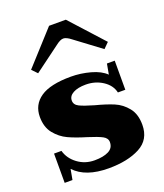

<svg xmlns="http://www.w3.org/2000/svg" viewBox="-140 -846 809 949"><g transform="rotate(-20 264.5 -371.5)"><path d="M73 -579 231 -753H319L477 -579L449 -551L315 -651Q291 -670 275 -670Q259 -670 235 -651L100 -551ZM89 -52 79 3H38V-151H77Q89 -108 127.5 -79.5Q166 -51 216 -51Q262 -51 289.5 -65Q317 -79 317 -110Q317 -131 294.5 -143Q272 -155 221 -171Q164 -188 126.5 -205.5Q89 -223 61.5 -257Q34 -291 34 -345Q34 -409 85.5 -444.5Q137 -480 246 -480Q297 -480 348 -466Q399 -452 426 -425L436 -480H477V-327H438Q429 -367 390 -392.5Q351 -418 301 -418Q260 -418 235 -404.5Q210 -391 210 -367Q210 -345 233 -333.5Q256 -322 308 -307Q366 -292 404 -276Q442 -260 469.5 -226Q497 -192 497 -136Q497 -58 432.5 -24Q368 10 268 10Q147 10 89 -52Z"/></g></svg>

Font: Taviraj Bold
Style: Regular
Weight: 700
Designer: Katatrad Team
Foundry: CadsonDemak
Version: Version 1.030